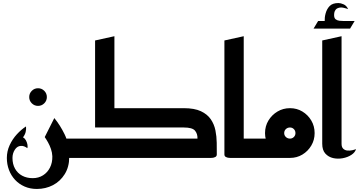

<svg xmlns="http://www.w3.org/2000/svg" viewBox="-20 -1038 2360 1262"><path d="M230 -342Q206 -342 189 -359Q172 -376 172 -400Q172 -424 189 -441Q206 -458 230 -458Q254 -458 271 -441Q288 -424 288 -400Q288 -376 271 -359Q254 -342 230 -342Z M364 0V-127H510V0ZM222 204Q178 204 141.5 188Q105 172 79 144Q53 116 39 79Q25 42 25 0Q25 -44 43.5 -84Q62 -124 91 -155.5Q120 -187 151 -207Q153 -188 148.5 -170Q144 -152 131 -135Q142 -130 149.5 -117Q157 -104 160 -89.5Q163 -75 160 -64Q149 -72 138.5 -76Q128 -80 117 -79Q93 -78 77.5 -54Q62 -30 62 0Q62 41 79 71Q96 101 126 117Q156 133 195 133Q233 133 262.5 114.5Q292 96 308.5 63.5Q325 31 324 -11Q323 -35 315 -58.5Q307 -82 295.5 -102.5Q284 -123 274 -137L337 -262Q375 -216 405 -154.5Q435 -93 435 -5Q435 59 405.5 106.5Q376 154 328 179Q280 204 222 204Z M470 0V-127H1278Q1279 -159 1261.5 -179.5Q1244 -200 1188 -200H650V-327H1188Q1258 -327 1300.5 -307Q1343 -287 1365.5 -254Q1388 -221 1396 -181Q1404 -141 1404.5 -100Q1405 -59 1405 -23Q1405 -11 1395 -6Q1385 -1 1375 -0.5Q1365 0 1365 0ZM605 -200V-772L732 -800V-200Z M1495 0Q1495 0 1485 -0.5Q1475 -1 1465 -6Q1455 -11 1455 -23V-772L1582 -800V-127H1675V0Z M1635 0V-127H1835L1888 0ZM1886 0Q1841 0 1804 -22Q1767 -44 1744.5 -81.5Q1722 -119 1722 -163Q1722 -209 1744.5 -246Q1767 -283 1804 -305Q1841 -327 1886 -327Q1931 -327 1967.5 -305Q2004 -283 2026 -246Q2048 -209 2048 -163Q2048 -118 2026 -81Q2004 -44 1967.5 -22Q1931 0 1886 0ZM1886 -127Q1901 -127 1911.5 -137.5Q1922 -148 1922 -163Q1922 -179 1911.5 -189.5Q1901 -200 1886 -200Q1870 -200 1859 -189.5Q1848 -179 1848 -163Q1848 -148 1859 -137.5Q1870 -127 1886 -127Z M2114 -859V-892Q2114 -911 2115 -922.5Q2116 -934 2120 -949Q2128 -979 2147 -998.5Q2166 -1018 2205 -1018Q2219 -1018 2238.5 -1009.5Q2258 -1001 2268 -978Q2262 -981 2242 -986Q2222 -991 2208 -987Q2192 -983 2185 -972.5Q2178 -962 2177 -952.5Q2176 -943 2176 -939Q2176 -919 2186.5 -911Q2197 -903 2211.5 -901.5Q2226 -900 2238 -900H2264L2265 -859ZM2041 -850 2071 -900H2311L2281 -850Z M2320 -58Q2314 -36 2289.5 -20Q2265 -4 2232.5 2Q2200 8 2169.5 1Q2139 -6 2118.5 -28.5Q2098 -51 2098 -93V-772L2225 -800V-93Q2225 -71 2236 -60.5Q2247 -50 2263 -48.5Q2279 -47 2295 -50.5Q2311 -54 2320 -58Z"/></svg>

Font: Reem Kufi Fun SemiBold
Style: Regular
Weight: 600
Designer: Khaled Hosny
Version: Version 1.005